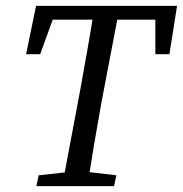

<svg xmlns="http://www.w3.org/2000/svg" viewBox="-20 -635 624 655"><path d="M69 -450 103 -615H584L558 -450H510V-615L545 -568H125L177 -615L117 -450ZM104 0 112 -37 239 -51H257L377 -37L369 0ZM192 0 254 -330Q267 -401 279.5 -472.5Q292 -544 303 -615H389L326 -285Q300 -142 278 0Z"/></svg>

Font: Lisu Bosa Light
Style: Italic
Weight: 300
Italic angle: -19°
Designer: David Morse, Annie Olsen, Victor Gaultney, Frank Grießhammer (Latin)
Foundry: SIL International
Version: Version 2.000